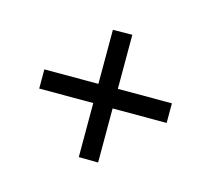

<svg xmlns="http://www.w3.org/2000/svg" viewBox="-74 -546 615 558"><g transform="rotate(-30 233.5 -267.0)"><path d="M389.2 -152.5 274.2 -267.5 389.2 -382.5 347.5 -423.3 232.5 -308.3 117.5 -423.3 76.7 -382.5 191.7 -267.5 76.7 -152.5 117.5 -110.8 232.5 -225.8 347.5 -110.8Z"/></g></svg>

Font: BoonHome
Style: Book
Weight: 400
Designer: Sungsit Sawaiwan
Foundry: Sungsit Sawaiwan
Version: Version 0.2